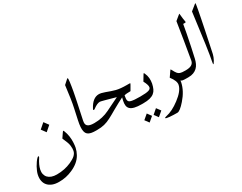

<svg xmlns="http://www.w3.org/2000/svg" viewBox="-193 -1329 2734 2167"><g transform="rotate(-30 1174.5 -245.5)"><path d="M444.8 -59.1Q442.9 -21.5 437.5 3.9Q428.7 44.4 407.7 82.5Q364.3 162.1 261.2 207Q219.7 225.6 175.5 235.1Q131.3 244.6 83.5 244.1Q36.1 244.1 1 230.7Q-34.2 217.3 -56.6 192.6Q-79.1 168 -86.4 132.8Q-93.8 97.7 -84.5 53.7Q-80.6 34.7 -71 11.5Q-61.5 -11.7 -48.6 -34.9Q-35.6 -58.1 -21.2 -78.6Q-6.8 -99.1 6.8 -112.8Q17.6 -123.5 24.4 -123.5Q30.8 -123.5 29.3 -115.7Q27.8 -110.8 23.9 -104Q-20 -38.1 -31.7 16.1Q-38.6 47.9 -32.5 74.2Q-26.4 100.6 -9 119.4Q8.3 138.2 36.9 148.7Q65.4 159.2 104.5 159.2Q206.5 159.2 292 121.1Q341.3 99.1 366.7 75.9Q392.1 52.7 398.9 22Q404.8 -6.3 399.4 -48.3Q395 -83 359.4 -161.1L399.4 -219.7Q408.2 -232.4 411.6 -232.4Q415.5 -232.4 419.4 -221.7Q450.2 -145.5 444.8 -59.1ZM309.6 -370.1 242.2 -311.5 198.7 -370.6 266.1 -429.2Z M732.9 -48.8Q700.7 -48.8 678.2 -53Q655.8 -57.1 640.9 -65.4Q626 -73.7 617.9 -85.9Q609.9 -98.1 606 -114.7Q600.6 -137.7 602.8 -171.1Q605 -204.6 615.2 -252L645 -389.2Q656.2 -439.5 666.5 -508.1Q676.8 -576.7 688 -668.9L740.2 -715.8Q747.6 -722.2 751 -722.2Q754.4 -722.2 754.4 -708.7Q754.4 -695.3 751.5 -672.6Q748.5 -649.9 743.9 -620.1Q739.3 -590.3 733.4 -558.1Q727.5 -525.9 720.7 -492.9Q713.9 -460 708 -430.7L663.6 -221.2Q658.7 -198.7 660.6 -182.1Q662.6 -165.5 673.6 -154.3Q684.6 -143.1 705.8 -137.5Q727.1 -131.8 759.8 -131.8H764.6Q768.1 -131.8 770 -128.4Q772 -125 772.2 -119.1Q772.5 -113.3 771.7 -105.7Q771 -98.1 769.5 -90.3Q767.6 -82.5 765.1 -75.2Q762.7 -67.9 760 -62Q757.3 -56.2 753.9 -52.5Q750.5 -48.8 747.1 -48.8Z M1333 -48.8Q1275.4 -48.8 1239.3 -57.6Q1203.1 -66.4 1184.6 -84Q1166 -101.6 1162.6 -127.9Q1159.2 -154.3 1167 -189.5Q1170.4 -205.6 1176.3 -226.6Q1150.4 -214.4 1114.5 -195.1Q1078.6 -175.8 1030.8 -148.9Q999.5 -130.9 974.4 -116.5Q949.2 -102.1 927 -91.1Q904.8 -80.1 884.5 -72Q864.3 -64 843.3 -58.8Q822.3 -53.7 799.6 -51.3Q776.9 -48.8 749.5 -48.8H735.4Q731.9 -48.8 730.2 -52.5Q728.5 -56.2 728.3 -62Q728 -67.9 728.5 -75.2Q729 -82.5 731 -90.3Q732.4 -98.1 735.1 -105.7Q737.8 -113.3 740.5 -119.1Q743.2 -125 746.6 -128.4Q750 -131.8 753.4 -131.8H758.3Q787.6 -131.8 813.5 -134.8Q839.4 -137.7 864 -143.3Q888.7 -148.9 912.1 -157.2Q935.5 -165.5 958.5 -176.8Q981.9 -188 1023.4 -208.7Q1064.9 -229.5 1126 -258.8Q1125 -259.3 1111.3 -262.9Q1097.7 -266.6 1077.6 -272.2Q1057.6 -277.8 1033.9 -284.4Q1010.3 -291 989.3 -296.6Q968.3 -302.2 952.9 -305.9Q937.5 -309.6 933.6 -309.6Q897 -309.6 844.7 -270Q835.9 -262.7 828.6 -262.7Q821.8 -262.7 823.7 -272.5Q823.7 -273.4 828.6 -283.2Q885.3 -389.6 965.3 -389.6Q993.2 -389.6 1040.5 -372.6Q1074.7 -359.9 1103.3 -350.1Q1131.8 -340.3 1156.2 -334Q1183.6 -327.1 1218 -324Q1252.4 -320.8 1293.5 -320.8H1324.2Q1331.5 -320.8 1333.7 -319.6Q1335.9 -318.4 1335 -314.5Q1334 -309.6 1329.1 -302.7L1293 -240.2Q1232.4 -240.2 1211.4 -232.4Q1201.7 -184.6 1208.5 -166Q1211.9 -157.2 1219.5 -150.9Q1227.1 -144.5 1243.9 -140.4Q1260.7 -136.2 1288.6 -134Q1316.4 -131.8 1359.9 -131.8H1364.7Q1368.2 -131.8 1370.1 -128.4Q1372.1 -125 1372.3 -119.1Q1372.6 -113.3 1371.8 -105.7Q1371.1 -98.1 1369.6 -90.3Q1367.7 -82.5 1365.2 -75.2Q1362.8 -67.9 1360.1 -62Q1357.4 -56.2 1354 -52.5Q1350.6 -48.8 1347.2 -48.8Z M1264.2 122.1 1325.7 69.8 1364.3 122.6 1303.2 174.8ZM1385.3 122.1 1445.8 69.8 1485.4 122.6 1423.8 174.8ZM1546.9 -191.4Q1539.1 -155.8 1526.9 -128.9Q1514.6 -102.1 1492.4 -84.2Q1470.2 -66.4 1436 -57.6Q1401.9 -48.8 1349.6 -48.8H1335.4Q1332 -48.8 1330.3 -52.5Q1328.6 -56.2 1328.4 -62Q1328.1 -67.9 1328.6 -75.2Q1329.1 -82.5 1331.1 -90.3Q1332.5 -98.1 1335.2 -105.7Q1337.9 -113.3 1340.6 -119.1Q1343.3 -125 1346.7 -128.4Q1350.1 -131.8 1353.5 -131.8H1358.4Q1399.9 -131.8 1426.3 -134.3Q1452.6 -136.7 1468.3 -141.6Q1483.9 -146.5 1490.7 -153.8Q1497.6 -161.1 1500 -170.9Q1505.9 -198.2 1472.7 -260.3L1515.1 -330.6Q1521.5 -341.3 1524.4 -341.3Q1525.4 -341.3 1527.6 -338.1Q1529.8 -335 1532.7 -328.6Q1547.9 -295.4 1550.8 -261.2Q1553.7 -227.1 1546.9 -191.4Z M1921.4 -48.8Q1898.4 -48.8 1884.5 -49.6Q1870.6 -50.3 1862.8 -52Q1855 -53.7 1850.3 -56.4Q1845.7 -59.1 1841.3 -62.5Q1840.8 -51.8 1838.4 -40Q1816.9 61 1734.4 154.8Q1664.1 235.8 1629.9 235.8Q1606.9 235.8 1580.3 234.9Q1553.7 233.9 1531.2 231.9Q1508.8 230 1494.1 226.6Q1479.5 223.1 1480.5 217.8Q1481.9 211.4 1502.4 207Q1586.4 189.9 1681.2 117.7Q1783.7 41 1798.8 -29.8Q1809.1 -77.6 1752.4 -149.9L1798.8 -217.3Q1804.2 -225.6 1807.1 -226.6Q1808.1 -226.1 1809.8 -223.9Q1811.5 -221.7 1814 -216.8Q1825.7 -194.8 1834.2 -180.2Q1842.8 -165.5 1850.1 -158.2Q1856.4 -151.9 1863 -147Q1869.6 -142.1 1879.6 -138.7Q1889.6 -135.3 1906 -133.5Q1922.4 -131.8 1948.2 -131.8H1953.1Q1960 -131.8 1960.7 -119.1Q1961.4 -106.4 1958 -90.3Q1956.1 -82.5 1953.6 -75.2Q1951.2 -67.9 1948.5 -62Q1945.8 -56.2 1942.4 -52.5Q1939 -48.8 1935.5 -48.8Z M2220.7 -619.6Q2223.1 -610.4 2221.7 -604.5Q2221.2 -602.1 2219 -601.1Q2216.8 -600.1 2209 -600.1H2187.5Q2178.7 -548.3 2166.3 -483.4Q2153.8 -418.5 2136.2 -334.5Q2135.3 -330.6 2133.1 -320.1Q2130.9 -309.6 2127.7 -295.4Q2124.5 -281.2 2121.1 -265.4Q2117.7 -249.5 2114.5 -235.4Q2111.3 -221.2 2108.9 -210Q2106.4 -198.7 2105.5 -193.8Q2098.1 -162.1 2085.7 -135.5Q2073.2 -108.9 2053 -89.6Q2032.7 -70.3 2004.6 -59.6Q1976.6 -48.8 1938 -48.8H1923.8Q1920.4 -48.8 1918.7 -52.5Q1917 -56.2 1916.7 -62Q1916.5 -67.9 1917 -75.2Q1917.5 -82.5 1919.4 -90.3Q1922.9 -106.4 1929 -119.1Q1935.1 -131.8 1941.9 -131.8H1946.8Q2000.5 -131.8 2026.6 -147Q2052.7 -162.1 2059.1 -191.9L2060.1 -196.8Q2080.6 -313.5 2099.4 -429.2Q2118.2 -544.9 2137.2 -665.5L2192.4 -710.9Q2204.6 -721.7 2207 -722.2Q2208 -720.7 2209 -711.7Q2210 -702.6 2211.4 -688.2Q2212.9 -673.8 2214.8 -656Q2216.8 -638.2 2220.7 -619.6Z M2307.1 -137.7Q2303.7 -122.1 2296.4 -104Q2289.1 -85.9 2281 -70.8Q2272.9 -55.7 2265.6 -45.7Q2258.3 -35.6 2254.9 -35.6Q2251 -35.6 2256.3 -63Q2282.7 -188 2343.8 -671.9L2412.1 -727.1Q2420.4 -733.9 2423.8 -734.9Q2425.8 -734.9 2422.4 -711.2Q2418.9 -687.5 2411.1 -646Q2403.3 -604.5 2392.1 -547.9Q2380.9 -491.2 2367.2 -424.8Q2353.5 -358.4 2338.1 -285.2Q2322.8 -211.9 2307.1 -137.7Z"/></g></svg>

Font: XB Kayhan
Style: Italic
Weight: 400
Italic angle: -12°
Designer: Behnam
Foundry: Irmug
Version: Version 7.300 2009